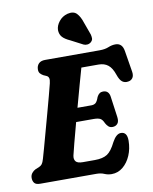

<svg xmlns="http://www.w3.org/2000/svg" viewBox="-101 -1018 886 1110"><g transform="rotate(-10 341.5 -463.0)"><path d="M376 0H47Q21.5 0 12.5 -11.8Q3.5 -23.5 3.5 -41Q3.5 -57.5 13 -69.5Q22.5 -81.5 35.5 -87.5L55.5 -95.5Q67.5 -100.5 74.2 -109.2Q81 -118 87 -139Q92.5 -157.5 103.8 -198Q115 -238.5 129 -289.8Q143 -341 157.5 -393.8Q172 -446.5 183.8 -491.2Q195.5 -536 202 -561.5Q207 -582 204 -592.2Q201 -602.5 191 -607L173 -615Q162.5 -621 155.2 -629.2Q148 -637.5 148 -652Q148 -673.5 160.8 -686.8Q173.5 -700 198.5 -700H519.5Q550.5 -700 572 -709Q593.5 -718 614.5 -718Q654.5 -718 662 -670.5L682.5 -545.5Q686 -522.5 677 -509.2Q668 -496 650.5 -493.5Q630.5 -490 615.8 -500.8Q601 -511.5 590 -544Q576.5 -584.5 554.5 -602.2Q532.5 -620 498 -620H397.5Q389 -591.5 371.8 -528.8Q354.5 -466 335 -395H416.5Q432 -395 441.8 -402.8Q451.5 -410.5 460.5 -436.5Q473 -462 496.5 -462Q514.5 -462 524 -451.8Q533.5 -441.5 535.5 -424.5L552.5 -302Q556 -275.5 545 -263Q534 -250.5 515.5 -250.5Q501 -250.5 492 -258.8Q483 -267 476.5 -279Q466.5 -302.5 453.2 -308.8Q440 -315 415 -315H313Q295.5 -250 281.8 -198Q268 -146 264 -127Q259.5 -105.5 269.8 -92.8Q280 -80 311 -80H381.5Q428.5 -80 454.5 -96.8Q480.5 -113.5 505 -163.5Q529 -208 556.5 -208Q593.5 -208 593 -156Q592.5 -109.5 575.8 -70.2Q559 -31 530 -7Q501 17 463.5 17Q441.5 17 422 8.5Q402.5 0 376 0ZM457.5 -873 484.5 -798.5Q487.5 -786.5 487.5 -775.8Q487.5 -765 477.5 -755.5Q468.5 -747 456 -745.5Q443.5 -744 433 -749L362 -786Q330.5 -800 316.5 -816Q302.5 -832 302 -857Q302.5 -882.5 321.8 -907Q341 -931.5 372 -940Q408.5 -949 427.2 -929.2Q446 -909.5 457.5 -873Z"/></g></svg>

Font: Fraunces 72pt SuperSoft
Style: Bold Italic
Weight: 700
Italic angle: -16°
Version: Version 1.000;[0bf87f6ff]